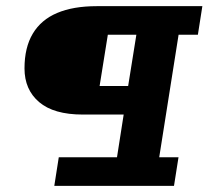

<svg xmlns="http://www.w3.org/2000/svg" viewBox="-20 -603 677 623"><path d="M156.2 0 170.7 -92.6H359.6L381.3 -231.3H248.6Q154.4 -231.3 107 -271.7Q59.5 -312.2 59.5 -381Q59.5 -449 86.5 -494Q113.4 -539 165.6 -561Q217.8 -583 293.6 -583H636.6L622.1 -490.4H559.5L496.6 -92.6H559.2L544.6 0ZM303.2 -323.9H395.8L422.5 -490.4H329.9Z"/></svg>

Font: Rokkitt SemiBold
Style: Italic
Weight: 600
Italic angle: -9°
Designer: Vernon Adams
Foundry: Vernon Adams
Version: Version 3.103